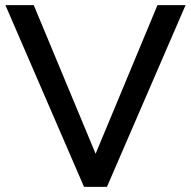

<svg xmlns="http://www.w3.org/2000/svg" viewBox="-20 -725 741 745"><path d="M306 0 1 -705H111L352 -126H350L591 -705H700L395 0Z"/></svg>

Font: Nunito Sans 12pt ExtraLight 7pt Medium
Style: Regular
Weight: 500
Version: Version 3.101;gftools[0.9.27]